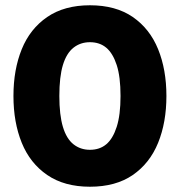

<svg xmlns="http://www.w3.org/2000/svg" viewBox="-20 -698 682 728"><path d="M321 10Q224 10 159 -34.5Q94 -79 62.5 -156.5Q31 -234 31 -334Q31 -434 62.5 -511.5Q94 -589 159 -633.5Q224 -678 321 -678Q419 -678 483.5 -633.5Q548 -589 579.5 -511.5Q611 -434 611 -334Q611 -234 579.5 -156.5Q548 -79 483.5 -34.5Q419 10 321 10ZM321 -130Q358 -130 383 -151Q408 -172 422.5 -217Q437 -262 437 -334Q437 -407 422.5 -451.5Q408 -496 383 -517Q358 -538 321 -538Q285 -538 258.5 -517Q232 -496 218.5 -451.5Q205 -407 205 -334Q205 -262 218.5 -217Q232 -172 258.5 -151Q285 -130 321 -130Z"/></svg>

Font: Gantari ExtraBold
Style: Regular
Weight: 800
Version: Version 1.000